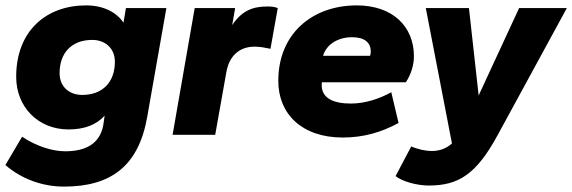

<svg xmlns="http://www.w3.org/2000/svg" viewBox="-27 -500 2122 712"><path d="M227 -20C286 -20 330 -37 361 -71L356 -36C343 35 288 61 215 61C167 61 107 42 55 7L-7 112C53 164 131 192 210 192C383 192 487 117 519 -67L590 -470H440L431 -416C406 -453 359 -480 292 -480C146 -480 33 -387 33 -215C33 -103 115 -20 227 -20ZM278 -148C230 -148 194 -178 194 -229C194 -305 240 -352 315 -352C362 -352 399 -322 399 -271C399 -195 353 -148 278 -148Z M771 0 812 -230C823 -298 866 -327 917 -327C938 -327 957 -323 976 -319L1003 -470C994 -474 981 -476 965 -476C909 -476 870 -460 834 -407L845 -470H695L613 0Z M1244 10C1320 10 1387 -9 1451 -44L1424 -158C1379 -133 1326 -116 1274 -116C1209 -116 1166 -136 1166 -184C1166 -189 1166 -192 1167 -195H1478C1497 -223 1508 -259 1508 -291C1508 -403 1428 -480 1296 -480C1132 -480 1005 -376 1005 -200C1005 -77 1093 10 1244 10ZM1279 -362C1326 -362 1348 -341 1348 -309C1348 -302 1347 -297 1345 -293H1171C1184 -337 1228 -362 1279 -362Z M1563 188C1672 188 1739 148 1819 0L2075 -470H1898L1748 -146L1712 -470H1552L1649 32C1628 51 1603 60 1573 60C1553 60 1523 54 1498 43L1440 153C1466 174 1521 188 1563 188Z"/></svg>

Font: Celebes ExtraBold
Style: Italic
Weight: 800
Italic angle: -10°
Designer: Anugrah Pasau
Foundry: Lafontype
Version: Version 1.000